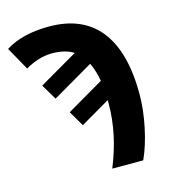

<svg xmlns="http://www.w3.org/2000/svg" viewBox="-118 -815 820 906"><g transform="rotate(-15 292.0 -362.5)"><path d="M381.8 -299.8V-317.9L237.8 -233.9L193.8 -309.1L374 -414.1Q365.7 -464.4 346.2 -504.9L146 -388.2L101.1 -463.9L289.1 -573.2Q249 -599.1 184.6 -599.1Q120.1 -599.1 53.2 -560.1L-9.8 -672.9Q73.2 -725.1 203.1 -725.1Q366.7 -725.1 450.4 -619.4Q534.2 -513.7 534.2 -306.2Q534.2 -231.9 516.6 -147.5Q499 -63 470.2 0H318.8Q381.8 -152.8 381.8 -299.8Z"/></g></svg>

Font: NotoSans-Bold
Style: Bold
Weight: 700
Designer: Monotype Design team
Foundry: Monotype Imaging Inc.
Version: Version 1.04